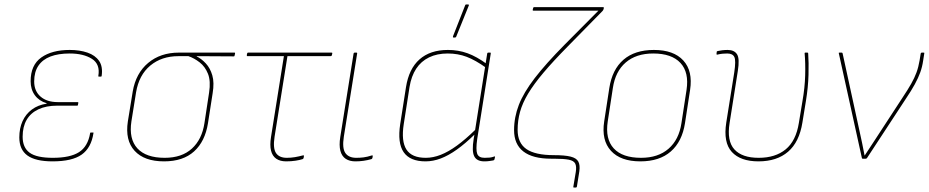

<svg xmlns="http://www.w3.org/2000/svg" viewBox="-20 -715 4184 865"><path d="M217 12Q140 12 103.5 -14.5Q67 -41 67 -96Q67 -137 81.5 -169Q96 -201 123.5 -221.5Q151 -242 190 -248V-250Q156 -260 137 -286Q118 -312 118 -349Q118 -422 166 -456Q214 -490 294 -490Q339 -490 374 -478Q409 -466 426.5 -440.5Q444 -415 438 -373Q438 -370 435 -370H425Q422 -370 423 -373Q432 -426 394 -450Q356 -474 294 -474Q243 -474 207.5 -460.5Q172 -447 153 -419Q134 -391 134 -348Q134 -305 162.5 -280Q191 -255 240 -255H330Q333 -255 333 -252L331 -242Q331 -239 328 -239H238Q188 -239 153 -222.5Q118 -206 100 -175Q82 -144 82 -99Q82 -50 113.5 -27Q145 -4 218 -4Q296 -4 336 -29.5Q376 -55 386 -115Q386 -118 389 -118H399Q403 -118 401 -115Q391 -49 348 -18.5Q305 12 217 12Z M719 12Q630 12 586.5 -35.5Q543 -83 556 -168L578 -303Q592 -385 647.5 -431.5Q703 -478 786 -478H1036Q1040 -478 1039 -474L1037 -465Q1036 -462 1035.5 -461.5Q1035 -461 1033 -461L866 -462V-461Q888 -450 907.5 -429Q927 -408 936.5 -375.5Q946 -343 938 -295L917 -160Q904 -78 854.5 -33Q805 12 719 12ZM722 -4Q799 -4 844.5 -45.5Q890 -87 901 -160L922 -298Q930 -350 917 -382.5Q904 -415 879.5 -434Q855 -453 829 -462H784Q708 -462 657 -419.5Q606 -377 593 -299L572 -168Q560 -89 599 -46.5Q638 -4 722 -4Z M1269 12Q1242 12 1224.5 0Q1207 -12 1201 -36.5Q1195 -61 1201 -98L1259 -462H1095Q1091 -462 1092 -467L1093 -473Q1094 -478 1098 -478H1474Q1478 -478 1477 -474L1475 -466Q1474 -462 1470 -462H1275L1217 -99Q1209 -47 1223.5 -25.5Q1238 -4 1272 -4Q1291 -4 1308.5 -7Q1326 -10 1345 -15Q1350 -17 1349 -10L1348 -4Q1347 1 1343 2Q1331 6 1311.5 9Q1292 12 1269 12Z M1581 12Q1555 12 1537.5 0.5Q1520 -11 1513.5 -35.5Q1507 -60 1513 -98L1573 -474Q1574 -478 1578 -478H1585Q1590 -478 1589 -474L1529 -99Q1521 -47 1536 -25.5Q1551 -4 1585 -4Q1602 -4 1618 -6Q1634 -8 1656 -15Q1660 -16 1659 -10L1658 -4Q1657 1 1653 2Q1635 7 1617.5 9.5Q1600 12 1581 12Z M1897 12Q1827 12 1798.5 -29.5Q1770 -71 1783 -156L1809 -322Q1822 -405 1870 -447.5Q1918 -490 1998 -490Q2045 -490 2086.5 -475Q2128 -460 2174 -426L2171 -409Q2122 -444 2082.5 -459Q2043 -474 1997 -474Q1949 -474 1913 -456.5Q1877 -439 1855 -405.5Q1833 -372 1825 -323L1799 -156Q1787 -79 1811 -41.5Q1835 -4 1898 -4Q1931 -4 1965.5 -17.5Q2000 -31 2038.5 -59Q2077 -87 2121 -130L2118 -109Q2076 -68 2038 -41Q2000 -14 1965.5 -1Q1931 12 1897 12ZM2162 12Q2128 12 2116.5 -11Q2105 -34 2114 -89L2118 -113L2119 -120L2166 -417L2167 -424L2175 -474Q2176 -477 2177.5 -477.5Q2179 -478 2180 -478H2188Q2192 -478 2191 -474L2130 -89Q2123 -40 2130 -22Q2137 -4 2163 -4Q2177 -4 2186.5 -5Q2196 -6 2207 -10Q2211 -12 2210 -7L2208 2Q2207 7 2201 8Q2194 9 2184.5 10.5Q2175 12 2162 12ZM2023 -546Q2021 -546 2020.5 -547.5Q2020 -549 2021 -552L2076 -692Q2077 -694 2078 -694.5Q2079 -695 2081 -695H2089Q2091 -695 2092 -693.5Q2093 -692 2092 -690L2035 -549Q2034 -546 2029 -546Z M2566 130Q2562 130 2563 126L2574 60Q2578 35 2571.5 22Q2565 9 2542.5 4.5Q2520 0 2475 0H2463Q2380 0 2338 -32.5Q2296 -65 2296 -129Q2296 -187 2317.5 -242.5Q2339 -298 2389 -363Q2439 -428 2524 -514L2676 -667H2383Q2379 -667 2380 -671L2382 -679Q2383 -683 2386 -683H2696Q2702 -683 2700 -677L2699 -673Q2698 -671 2697 -669Q2696 -667 2695 -666L2538 -506Q2472 -439 2428.5 -387.5Q2385 -336 2359.5 -293.5Q2334 -251 2323 -211.5Q2312 -172 2312 -130Q2312 -71 2351.5 -43.5Q2391 -16 2476 -16Q2524 -16 2550.5 -9.5Q2577 -3 2585.5 13Q2594 29 2590 57L2579 126Q2578 130 2574 130Z M2865 12Q2776 12 2732.5 -35.5Q2689 -83 2702 -168L2725 -318Q2738 -402 2789 -446Q2840 -490 2926 -490Q3015 -490 3058.5 -442.5Q3102 -395 3089 -310L3066 -160Q3053 -77 3002 -32.5Q2951 12 2865 12ZM2868 -4Q2945 -4 2992 -45Q3039 -86 3050 -160L3073 -310Q3085 -389 3045.5 -431.5Q3006 -474 2923 -474Q2846 -474 2799 -433.5Q2752 -393 2741 -318L2718 -168Q2706 -89 2745 -46.5Q2784 -4 2868 -4Z M3397 12Q3316 12 3277 -30.5Q3238 -73 3252 -163L3288 -389Q3296 -442 3288.5 -458Q3281 -474 3256 -474Q3246 -474 3235 -473Q3224 -472 3212 -469Q3210 -468 3209 -469Q3208 -470 3208 -472L3209 -481Q3209 -483 3210 -483.5Q3211 -484 3213 -485Q3221 -487 3233.5 -488.5Q3246 -490 3258 -490Q3288 -490 3300.5 -470.5Q3313 -451 3304 -395L3267 -161Q3254 -80 3288.5 -42Q3323 -4 3398 -4Q3473 -4 3519.5 -42Q3566 -80 3579 -161L3595 -258Q3606 -320 3607.5 -376Q3609 -432 3605 -475Q3605 -478 3608 -478H3617Q3621 -478 3621 -475Q3624 -434 3622.5 -378Q3621 -322 3611 -261L3595 -163Q3581 -75 3530.5 -31.5Q3480 12 3397 12Z M3866 0Q3864 0 3863 -3L3759 -475Q3758 -477 3759.5 -477.5Q3761 -478 3763 -478H3772Q3775 -478 3776 -475L3852 -126Q3858 -98 3864 -70.5Q3870 -43 3875 -15H3876Q3896 -45 3914.5 -73.5Q3933 -102 3952 -131L4046 -275Q4070 -311 4085 -337.5Q4100 -364 4109 -388.5Q4118 -413 4123 -443L4128 -474Q4129 -478 4133 -478H4140Q4142 -478 4143.5 -477.5Q4145 -477 4144 -474L4139 -442Q4135 -414 4126 -389Q4117 -364 4101.5 -335.5Q4086 -307 4061 -270L3886 -3Q3884 0 3880 0Z"/></svg>

Font: Sofia Sans Hairline
Style: Italic
Weight: 1
Italic angle: -9°
Designer: Botio Nikoltchev, Ani Petrova
Foundry: lettersoup
Version: Version 4.102